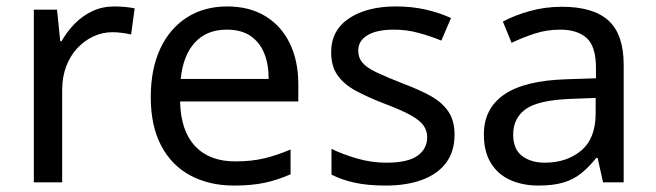

<svg xmlns="http://www.w3.org/2000/svg" viewBox="-20 -566 2037 596"><path d="M335 -546Q350 -546 367.5 -544.5Q385 -543 398 -540L387 -459Q374 -462 358.5 -464Q343 -466 329 -466Q298 -466 270 -453Q242 -440 220 -416.5Q198 -393 185.5 -360Q173 -327 173 -286V0H85V-536H157L167 -438H171Q188 -468 212 -492.5Q236 -517 267 -531.5Q298 -546 335 -546Z M685 -546Q754 -546 803.5 -516Q853 -486 879.5 -431.5Q906 -377 906 -304V-251H539Q541 -160 585.5 -112.5Q630 -65 710 -65Q761 -65 800.5 -74.5Q840 -84 882 -102V-25Q841 -7 801 1.5Q761 10 706 10Q630 10 571.5 -21Q513 -52 480.5 -113.5Q448 -175 448 -264Q448 -352 477.5 -415Q507 -478 560.5 -512Q614 -546 685 -546ZM684 -474Q621 -474 584.5 -433.5Q548 -393 541 -321H814Q814 -367 800 -401Q786 -435 757.5 -454.5Q729 -474 684 -474Z M1391 -148Q1391 -96 1365 -61Q1339 -26 1291 -8Q1243 10 1177 10Q1121 10 1080.5 1Q1040 -8 1009 -24V-104Q1041 -88 1086.5 -74.5Q1132 -61 1179 -61Q1246 -61 1276 -82.5Q1306 -104 1306 -140Q1306 -160 1295 -176Q1284 -192 1255.5 -208Q1227 -224 1174 -244Q1122 -264 1085 -284Q1048 -304 1028 -332Q1008 -360 1008 -404Q1008 -472 1063.5 -509Q1119 -546 1209 -546Q1258 -546 1300.5 -536.5Q1343 -527 1380 -510L1350 -440Q1316 -454 1279 -464Q1242 -474 1203 -474Q1149 -474 1120.5 -456.5Q1092 -439 1092 -409Q1092 -387 1105 -371.5Q1118 -356 1148.5 -341.5Q1179 -327 1230 -307Q1281 -288 1317 -268Q1353 -248 1372 -219.5Q1391 -191 1391 -148Z M1724 -545Q1822 -545 1869 -502Q1916 -459 1916 -365V0H1852L1835 -76H1831Q1808 -47 1783.5 -27.5Q1759 -8 1727.5 1Q1696 10 1651 10Q1603 10 1564.5 -7Q1526 -24 1504 -59.5Q1482 -95 1482 -149Q1482 -229 1545 -272.5Q1608 -316 1739 -320L1830 -323V-355Q1830 -422 1801 -448Q1772 -474 1719 -474Q1677 -474 1639 -461.5Q1601 -449 1568 -433L1541 -499Q1576 -518 1624 -531.5Q1672 -545 1724 -545ZM1750 -259Q1650 -255 1611.5 -227Q1573 -199 1573 -148Q1573 -103 1600.5 -82Q1628 -61 1671 -61Q1739 -61 1784 -98.5Q1829 -136 1829 -214V-262Z"/></svg>

Font: Noto Sans Gurmukhi
Style: Regular
Weight: 400
Designer: Jelle Bosma - Monotype Design Team
Foundry: Monotype Imaging Inc.
Version: Version 2.003